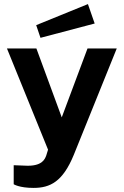

<svg xmlns="http://www.w3.org/2000/svg" viewBox="-20 -754 605 939"><path d="M410 -734 157 -631 178 -569 443 -639ZM144 165C225 165 287 135 341 3L551 -517H408L282 -180L158 -517H14L215 -22L206 7C200 22 188 62 99 56L47 54V147C47 147 74 165 144 165Z"/></svg>

Font: United Sans
Style: Bold
Weight: 700
Designer: Pablo Impallari, Rodrigo Fuenzalida (Modified by Dan O. Williams)
Version: Version 1.000;PS 001.000;hotconv 1.0.88;makeotf.lib2.5.64775